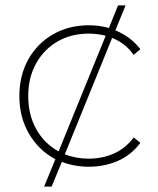

<svg xmlns="http://www.w3.org/2000/svg" viewBox="-20 -617 589 714"><path d="M310 3Q257 3 210 -15L172 77H144L186 -25Q125 -57 88.5 -118.5Q52 -180 52 -260Q52 -337 85.5 -396.5Q119 -456 177.5 -489.5Q236 -523 310 -523Q349 -523 385 -513L419 -597H447L409 -504Q466 -481 502 -434L477 -413Q447 -456 397 -476L221 -43Q263 -27 310 -27Q361 -27 404.5 -46.5Q448 -66 477 -106L502 -86Q469 -41 419 -19Q369 3 310 3ZM198 -54 373 -484Q343 -492 310 -492Q245 -492 194.5 -463Q144 -434 114.5 -381.5Q85 -329 85 -260Q85 -189 115.5 -135.5Q146 -82 198 -54Z"/></svg>

Font: Montserrat ExtraLight
Style: Regular
Weight: 200
Designer: Julieta Ulanovsky
Foundry: Julieta Ulanovsky
Version: Version 9.000; ttfautohint (v1.8.4.7-5d5b)